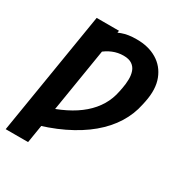

<svg xmlns="http://www.w3.org/2000/svg" viewBox="-210 -895 1200 1259"><g transform="rotate(30 390.0 -266.0)"><path d="M332.5 -726.1 181.2 204.1H11.7L163.6 -726.1ZM125 92.3 147.5 -45.9Q231 -70.8 297.6 -104Q364.3 -137.2 412.8 -179.2Q461.4 -221.2 491.9 -272.2Q522.5 -323.2 534.2 -384.3L540 -413.6Q546.4 -446.8 547.1 -480Q547.9 -513.2 538.6 -540.3Q529.3 -567.4 505.9 -583.7Q482.4 -600.1 441.4 -600.1Q398.9 -600.1 359.9 -584Q320.8 -567.9 290 -539.8Q259.3 -511.7 241.7 -475.1L275.4 -674.8Q304.2 -701.7 351.3 -719Q398.4 -736.3 461.9 -735.8Q550.8 -736.3 615.2 -697.8Q679.7 -659.2 707.5 -586.7Q735.4 -514.2 714.4 -411.6L708.5 -384.3Q692.4 -304.7 647.7 -232.9Q603 -161.1 530 -100.1Q457 -39.1 355.7 9.8Q254.4 58.6 125 92.3Z"/></g></svg>

Font: Inter ExtraBold
Style: Italic
Weight: 800
Italic angle: -9.3988°
Designer: Rasmus Andersson
Foundry: rsms
Version: Version 4.001;git-66647c0bb